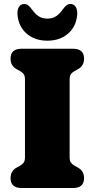

<svg xmlns="http://www.w3.org/2000/svg" viewBox="-20 -945 476 965"><path d="M330 -155Q330 -137 336.2 -128Q342.5 -119 355 -112L370.5 -103.5Q402.5 -86.5 402.5 -50Q402.5 0 347 0H88.5Q33 0 33 -50Q33 -86.5 65 -103.5L80.5 -112Q93 -119 99.2 -128Q105.5 -137 105.5 -155V-545Q105.5 -563 99.2 -572Q93 -581 80.5 -588L65 -596.5Q33 -613.5 33 -650Q33 -700 88.5 -700H347Q402.5 -700 402.5 -650Q402.5 -613.5 370.5 -596.5L355 -588Q342.5 -581 336.2 -572Q330 -563 330 -545ZM218 -851.5Q243.5 -851.5 261.2 -863Q279 -874.5 295 -897Q304.5 -910.5 313.5 -917.8Q322.5 -925 333.5 -925Q351.5 -925 360.8 -909.8Q370 -894.5 368 -870.5Q362.5 -810.5 321.5 -775.5Q280.5 -740.5 218 -740.5Q155.5 -740.5 114.5 -775.5Q73.5 -810.5 68 -870.5Q66 -894.5 75 -909.8Q84 -925 102 -925Q113.5 -925 122.2 -917.8Q131 -910.5 141 -897Q157 -874.5 174.8 -863Q192.5 -851.5 218 -851.5Z"/></svg>

Font: Fraunces 72pt SuperSoft Black
Style: Regular
Weight: 900
Version: Version 1.000;[0bf87f6ff]